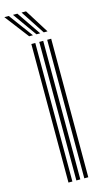

<svg xmlns="http://www.w3.org/2000/svg" viewBox="-198 -1027 570 1071"><g transform="rotate(-15 87.0 -492.0)"><path d="M147 0V-800H170V0ZM55.5 0V-800H78.2V0ZM101.2 0V-800H124V0ZM55 -845 -51.2 -983.8H-25.8L76.8 -845ZM97.2 -845 -1.5 -983.8H24L118.8 -845ZM139.2 -845 48.2 -983.8H74L161 -845Z"/></g></svg>

Font: Big Shoulders Inline Text Thin
Style: Bold
Weight: 700
Version: Version 2.002